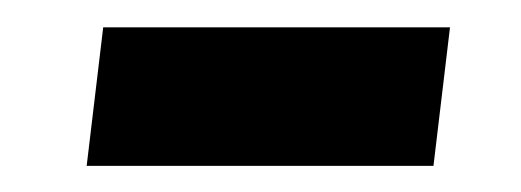

<svg xmlns="http://www.w3.org/2000/svg" viewBox="-20 -375 391 144"><path d="M45 -250.6 57.4 -354.5H317.5L305.1 -250.6Z"/></svg>

Font: Aleo
Style: Italic
Weight: 400
Italic angle: -7°
Designer: Alessio Laiso
Foundry: Alessio Laiso
Version: Version 2.001;gftools[0.9.29]